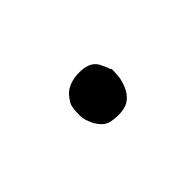

<svg xmlns="http://www.w3.org/2000/svg" viewBox="-19 -222 379 379"><g transform="rotate(-45 171.0 -32.0)"><path d="M219.7 -71.3Q221.7 -67.4 225.6 -58.6Q226.6 -56.6 227.5 -54.7Q227.5 -51.8 228.5 -51.8V-50.8L229.5 -49.8L230.5 -48.8V-46.9Q230.5 -28.3 228.5 -21.5Q225.6 -7.8 219.7 2Q213.9 12.7 203.1 19.5Q192.4 25.4 175.8 25.4Q166 25.4 155.3 23.4Q147.5 21.5 140.6 15.6Q134.8 9.8 129.9 2Q126 -5.9 123 -14.6Q121.1 -22.5 121.1 -29.3Q121.1 -51.8 126 -59.6Q135.7 -75.2 144.5 -80.1Q157.2 -87.9 174.8 -88.9Q209 -90.8 219.7 -71.3Z"/></g></svg>

Font: ToneOZ-YinPZ-Tsuipita-TC
Style: Regular
Weight: 400
Designer: ÂÆ£ÂøóÂáåJeffrey Xuan(jeffreyx@gmail.com, ToneOZ.com) ÈòøÂù§(cjkFonts)
Foundry: ToneOZ
Version: Version 0.24071